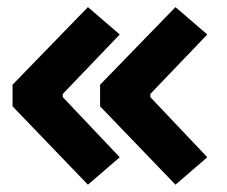

<svg xmlns="http://www.w3.org/2000/svg" viewBox="-20 -522 626 530"><path d="M222.7 -12.2 14.6 -228.5V-288.1L222.7 -502.4L310.5 -426.8L153.3 -262.7V-253.9L310.5 -87.9ZM464.4 -12.2 256.3 -228.5V-288.1L464.4 -502.4L552.2 -426.8L395 -262.7V-253.9L552.2 -87.9Z"/></svg>

Font: Cascadia Code PL
Style: Bold
Weight: 700
Monospace: yes
Designer: Aaron Bell
Foundry: Saja Typeworks
Version: Version 2404.023; ttfautohint (v1.8.4)